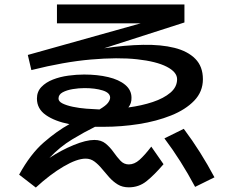

<svg xmlns="http://www.w3.org/2000/svg" viewBox="-20 -784 1040 863"><path d="M141 59 66 1Q117 -92 177 -144Q237 -196 292 -226Q226 -239 186 -267Q146 -295 146 -341Q146 -372 166 -393Q186 -414 218 -426.5Q250 -439 287 -444Q324 -449 358 -449Q418 -449 466.5 -437.5Q515 -426 543 -402.5Q571 -379 571 -345Q572 -320 557 -301Q617 -309 666.5 -325.5Q716 -342 746 -367.5Q776 -393 776 -428Q776 -460 729.5 -484Q683 -508 596.5 -517.5Q510 -527 389 -516.5Q268 -506 121 -469L105 -537L612 -679H236V-764H809V-683L448 -567Q542 -581 623 -582.5Q704 -584 764 -569Q824 -554 858 -519.5Q892 -485 892 -428Q892 -372 853 -331.5Q814 -291 749 -265Q684 -239 605 -226.5Q526 -214 445 -214Q426 -214 407 -214Q360 -191 304.5 -157.5Q249 -124 202 -74Q255 -109 311 -132Q367 -155 404 -155Q435 -155 455 -138.5Q475 -122 490.5 -100Q506 -78 521.5 -61.5Q537 -45 559 -45Q584 -45 607 -65.5Q630 -86 660 -125L715 -46Q673 3 638.5 30.5Q604 58 559 58Q530 58 509 45Q488 32 471 13Q454 -6 438 -25.5Q422 -45 404.5 -58Q387 -71 365 -71Q326 -71 265.5 -35.5Q205 0 141 59ZM243 -341Q243 -328 261 -319Q279 -310 307.5 -304Q336 -298 368 -295.5Q400 -293 427 -292Q456 -309 465.5 -322Q475 -335 475 -345Q475 -367 441.5 -377.5Q408 -388 360 -388Q334 -388 307 -383.5Q280 -379 261.5 -369Q243 -359 243 -341ZM857 56Q825 -4 790.5 -58.5Q756 -113 719 -162L806 -205Q845 -153 879 -99Q913 -45 944 13Z"/></svg>

Font: Murecho Medium
Style: Regular
Weight: 500
Designer: Neil Summerour
Foundry: Positype
Version: Version 1.010; ttfautohint (v1.8.3)